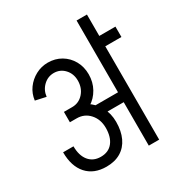

<svg xmlns="http://www.w3.org/2000/svg" viewBox="-178 -885 949 1010"><g transform="rotate(-30 297.0 -380.0)"><path d="M433 -548V-760H496V-548ZM281 -483Q281 -525 255 -553Q229 -581 190 -581V-644Q235 -644 270.5 -623Q306 -602 326.5 -565.5Q347 -529 347 -483ZM96 -491 32 -505Q37 -545 59.5 -576Q82 -607 116.5 -625.5Q151 -644 191 -644V-581Q154 -581 127 -555Q100 -529 96 -491ZM274 -264V-324H490V-264ZM284 -194Q284 -246 253.5 -280Q223 -314 176 -314V-374Q225 -374 263.5 -350.5Q302 -327 324.5 -286.5Q347 -246 347 -194ZM186 -15Q110 -15 67.5 -62.5Q25 -110 25 -195H88Q88 -139 114 -107Q140 -75 186 -75ZM186 -15V-75Q233 -75 258.5 -107Q284 -139 284 -195H347Q347 -139 328 -98.5Q309 -58 273 -36.5Q237 -15 186 -15ZM135 -314V-377H186V-314ZM185 -314V-377Q226 -377 253.5 -407.5Q281 -438 281 -484H347Q347 -436 325.5 -397.5Q304 -359 267.5 -336.5Q231 -314 185 -314ZM433 0V-630H496V0ZM455 -567V-630H594V-567Z"/></g></svg>

Font: Akshar Light
Style: Regular
Weight: 300
Designer: Tall Chai
Foundry: Tall Chai
Version: Version 1.100